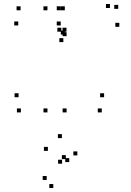

<svg xmlns="http://www.w3.org/2000/svg" viewBox="-20 -555 660 965"><path d="M218.5 -503.3V-523.3H198.5V-503.3ZM218.5 10V-10H198.5V10ZM314.7 10V-10H294.7V10ZM314.7 -373.2V-393.2H294.7V-373.2ZM305.8 -381.2V-401.2H285.8V-381.2ZM305.8 -503.3V-523.3H285.8V-503.3ZM491.5 10V-10H471.5V10ZM503.2 -66.3V-86.3H483.2V-66.3ZM73.3 -66.3V-86.3H53.3V-66.3ZM85 10V-10H65V10ZM285.2 -427V-447H265.2V-427ZM285.2 -503.3V-523.3H265.2V-503.3ZM83.3 -503.3V-523.3H63.3V-503.3ZM71.7 -427V-447H51.7V-427ZM574.3 -510.5V-530.5H554.3V-510.5ZM532.5 -514.8V-534.8H512.5V-514.8ZM314.2 -395.7V-415.7H294.2V-395.7ZM288.3 -395.7V-415.7H268.3V-395.7ZM298.3 -343.3V-363.3H278.3V-343.3ZM579.7 -420.3V-440.3H559.7V-420.3ZM328 259.7V239.7H308V259.7ZM311 244.7V224.7H291V244.7ZM214.7 349.5V329.5H194.7V349.5ZM247.8 390V370H227.8V390ZM368.7 226V206H348.7V226ZM291 139.2V119.2H271V139.2ZM220.7 203.3V183.3H200.7V203.3ZM292 267.8V247.8H272V267.8Z"/></svg>

Font: Monaspace Argon Dots Var
Style: Regular
Weight: 400
Designer: Riley Cran and the Lettermatic Team
Version: Version 1.100 (Monaspace Argon Dots)